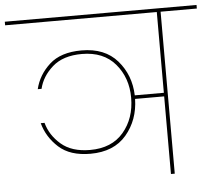

<svg xmlns="http://www.w3.org/2000/svg" viewBox="-87 -798 962 855"><g transform="rotate(-5 393.5 -370.0)"><path d="M-35 -724V-740H822V-724H660V0H643V-347H513Q511 -253 455 -187Q399 -121 294 -121Q203 -121 152.5 -167Q102 -213 85 -276H102Q117 -220 164.5 -179Q212 -138 294 -138Q391 -138 443.5 -200Q496 -262 496 -354Q496 -443 443.5 -505Q391 -567 294 -567Q210 -567 162.5 -525Q115 -483 102 -428H85Q100 -491 150.5 -537Q201 -583 294 -583Q398 -583 454 -518.5Q510 -454 513 -363H643V-724Z"/></g></svg>

Font: SVN-Poppins Thin
Style: Regular
Weight: 100
Designer: Ninad Kale (Devanagari), Jonny Pinhorn (Latin)
Foundry: Indian Type Foundry
Version: Version 3.002 2017